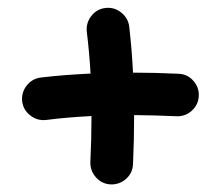

<svg xmlns="http://www.w3.org/2000/svg" viewBox="-20 -472 574 499"><path d="M37.6 -208.5Q35.2 -231.4 49.3 -249.5Q63.5 -267.6 85.9 -270.5Q119.1 -274.4 151.4 -276.9Q183.6 -279.3 215.3 -280.8Q213.9 -307.6 211.4 -334.7Q209 -361.8 205.6 -389.2Q203.1 -412.1 217.3 -430.4Q231.4 -448.7 253.9 -451.2Q276.4 -454.1 294.7 -439.7Q313 -425.3 315.9 -402.8Q319.3 -372.1 321.8 -342.3Q324.2 -312.5 325.7 -283.2Q384.3 -283.2 443.4 -280.3Q466.3 -279.8 481.9 -262.7Q497.6 -245.6 496.6 -222.7Q495.6 -199.7 478.5 -184.3Q461.4 -168.9 438.5 -169.9Q382.3 -172.4 328.6 -172.9Q328.6 -108.9 325.7 -45.4Q324.7 -22.5 307.9 -7.3Q291 7.8 268.1 7.3Q245.1 6.3 229.7 -10.7Q214.4 -27.8 214.8 -50.3Q217.8 -111.3 217.8 -170.4Q188.5 -168.9 159.2 -166.5Q129.9 -164.1 99.6 -160.2Q77.1 -157.7 58.8 -171.9Q40.5 -186 37.6 -208.5Z"/></svg>

Font: Mikhak SemiBold
Style: Regular
Weight: 600
Designer: Amin Abedi
Version: Version 3.3